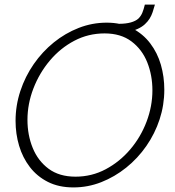

<svg xmlns="http://www.w3.org/2000/svg" viewBox="-20 -814 764 839"><path d="M301 5Q237 5 189.5 -19Q142 -43 110.5 -84Q79 -125 63.5 -177Q48 -229 48 -286Q48 -353 69 -416.5Q90 -480 127.5 -534Q165 -588 215 -628.5Q265 -669 324 -692Q383 -715 446 -715Q510 -715 557.5 -690.5Q605 -666 636.5 -624.5Q668 -583 683 -531Q698 -479 698 -422Q698 -355 677.5 -292.5Q657 -230 619.5 -176Q582 -122 531.5 -81.5Q481 -41 422.5 -18Q364 5 301 5ZM310 -42Q381 -42 442 -74.5Q503 -107 549 -161Q595 -215 620.5 -282.5Q646 -350 646 -419Q646 -485 623.5 -541.5Q601 -598 554.5 -633Q508 -668 437 -668Q366 -668 305 -636Q244 -604 198 -549.5Q152 -495 126 -427.5Q100 -360 100 -290Q100 -224 123 -167.5Q146 -111 192.5 -76.5Q239 -42 310 -42ZM492 -671 500 -710Q530 -710 551.5 -716Q573 -722 585 -733Q596 -744 602 -758.5Q608 -773 613 -794H657Q652 -776 647 -761Q642 -746 634 -733Q626 -720 613 -708Q600 -696 581 -687.5Q562 -679 539 -675Q516 -671 492 -671Z"/></svg>

Font: Raleway Thin Light
Style: Italic
Weight: 300
Italic angle: -12°
Version: Version 4.026